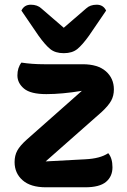

<svg xmlns="http://www.w3.org/2000/svg" viewBox="-20 -796 540 816"><path d="M144 -644 71 -751Q83 -776 111 -776Q139 -776 156 -760L251 -678L346 -760Q363 -776 391 -776Q419 -776 431 -751L358 -644Q330 -605 308.5 -587.5Q287 -570 251 -570Q215 -570 193.5 -587.5Q172 -605 144 -644ZM440 -145Q458 -124 458 -85Q458 -46 430.5 -23Q403 0 342 0H175Q110 0 76 -30Q42 -60 42 -107Q42 -135 53.5 -156Q65 -177 94 -203L328 -410Q244 -396 177 -396Q110 -396 82 -419.5Q54 -443 54 -475.5Q54 -508 71 -530Q116 -523 167 -523H331Q396 -523 430 -493Q464 -463 464 -416Q464 -389 452.5 -368Q441 -347 412 -320L174 -110L342 -119Q406 -122 440 -145Z"/></svg>

Font: Laila
Style: Bold
Weight: 700
Designer: Hitesh Malaviya
Foundry: Indian Type Foundry
Version: Version 1.302;PS 1.0;hotconv 1.0.78;makeotf.lib2.5.61930; tt